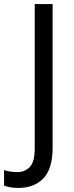

<svg xmlns="http://www.w3.org/2000/svg" viewBox="-87 -734 362 945"><path d="M3 191Q-39 191 -67 179V103Q-53 108 -36.5 110.5Q-20 113 -1 113Q35 113 59.5 88Q84 63 84 -5V-714H172V-7Q172 97 126.5 144Q81 191 3 191Z"/></svg>

Font: Noto Sans Gurmukhi UI SemiCondensed
Style: Regular
Weight: 400
Width: 4
Designer: Jelle Bosma - Monotype Design Team
Foundry: Monotype Imaging Inc.
Version: Version 2.004; ttfautohint (v1.8.4.7-5d5b)